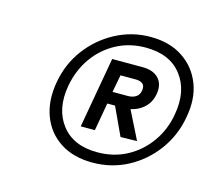

<svg xmlns="http://www.w3.org/2000/svg" viewBox="-68 -793 628 564"><g transform="rotate(15 246.0 -511.5)"><path d="M255 -311Q197 -311 157 -337Q117 -363 100 -408.5Q83 -454 93 -511Q103 -569 136.5 -614Q170 -659 219.5 -685.5Q269 -712 326 -712Q384 -712 424 -685.5Q464 -659 481.5 -614Q499 -569 488 -511Q478 -454 444.5 -408.5Q411 -363 362 -337Q313 -311 255 -311ZM316 -405 270 -504H317L366 -406ZM261 -344Q311 -344 351 -365.5Q391 -387 418 -425Q445 -463 453 -511Q466 -584 430 -631Q394 -678 320 -678Q271 -678 231 -656.5Q191 -635 164.5 -597.5Q138 -560 129 -511Q116 -438 152 -391Q188 -344 261 -344ZM195 -405 233 -620H326Q358 -620 374.5 -602.5Q391 -585 386 -555Q381 -525 358 -507.5Q335 -490 303 -490H253L238 -405ZM259 -527H306Q320 -527 330 -533.5Q340 -540 342 -554Q344 -568 336.5 -574Q329 -580 315 -580H269Z"/></g></svg>

Font: DM Sans 36pt Light
Style: Italic
Weight: 300
Italic angle: -10°
Designer: Colophon Foundry, Jonny Pinhorn
Foundry: Colophon Foundry
Version: Version 4.004;gftools[0.9.30]